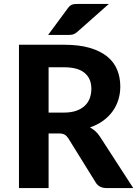

<svg xmlns="http://www.w3.org/2000/svg" viewBox="-20 -952 694 972"><path d="M76 0ZM226 -276.5V0H76V-725.5H304Q380 -725.5 434 -709.8Q488 -694 522.5 -666Q557 -638 573 -599.2Q589 -560.5 589 -514Q589 -478 578.8 -445.8Q568.5 -413.5 549 -387Q529.5 -360.5 501 -340Q472.5 -319.5 435.5 -307Q450 -299 462.8 -287.8Q475.5 -276.5 485.5 -261L654.5 0H519Q481 0 464 -29L326 -251.5Q317.5 -264.5 307.2 -270.5Q297 -276.5 277 -276.5ZM226 -382H303Q339.5 -382 366 -391.2Q392.5 -400.5 409.5 -416.8Q426.5 -433 434.5 -455Q442.5 -477 442.5 -503Q442.5 -554.5 408.2 -583Q374 -611.5 304 -611.5H226ZM531 -932 369.5 -789Q364 -784.5 359 -781.8Q354 -779 348.8 -777.5Q343.5 -776 337.2 -775.5Q331 -775 323.5 -775H223.5L323.5 -910.5Q329 -918 334.2 -922.2Q339.5 -926.5 345.8 -928.8Q352 -931 360 -931.5Q368 -932 378.5 -932Z"/></svg>

Font: Lato Heavy
Style: Regular
Weight: 800
Designer: Lukasz Dziedzic
Foundry: tyPoland Lukasz Dziedzic
Version: Version 2.007; 2014-02-27